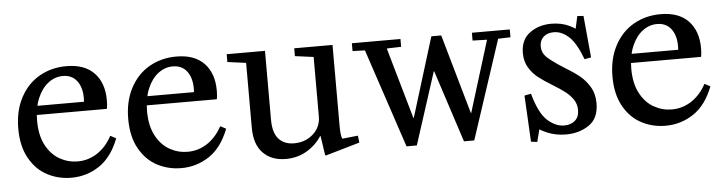

<svg xmlns="http://www.w3.org/2000/svg" viewBox="-41 -726 3502 929"><g transform="rotate(-5 1710.0 -261.0)"><path d="M313 -66Q365 -66 408.5 -94.5Q452 -123 480 -175H482L508 -161Q473 -71 411.5 -30.5Q350 10 276 10Q213 10 159.5 -18Q106 -46 73 -104.5Q40 -163 40 -249Q40 -335 74 -399Q108 -463 166.5 -496.5Q225 -530 298 -530Q386 -530 432.5 -481.5Q479 -433 479 -349Q479 -327 476 -309L474 -307H132L138 -351H383L367 -339Q375 -405 350.5 -444.5Q326 -484 277 -484Q238 -484 205.5 -459Q173 -434 153.5 -387.5Q134 -341 134 -279Q134 -208 159.5 -160Q185 -112 226 -89Q267 -66 313 -66Z M847 -66Q899 -66 942.5 -94.5Q986 -123 1014 -175H1016L1042 -161Q1007 -71 945.5 -30.5Q884 10 810 10Q747 10 693.5 -18Q640 -46 607 -104.5Q574 -163 574 -249Q574 -335 608 -399Q642 -463 700.5 -496.5Q759 -530 832 -530Q920 -530 966.5 -481.5Q1013 -433 1013 -349Q1013 -327 1010 -309L1008 -307H666L672 -351H917L901 -339Q909 -405 884.5 -444.5Q860 -484 811 -484Q772 -484 739.5 -459Q707 -434 687.5 -387.5Q668 -341 668 -279Q668 -208 693.5 -160Q719 -112 760 -89Q801 -66 847 -66Z M1494 -86H1492Q1464 -43 1419 -16.5Q1374 10 1317 10Q1248 10 1207 -32Q1166 -74 1166 -155V-470L1076 -482V-520H1262V-185Q1262 -122 1289 -92Q1316 -62 1364 -62Q1418 -62 1456 -95.5Q1494 -129 1494 -182ZM1404 -520H1590V-126Q1590 -78 1598 -64L1674 -72L1678 -38L1512 10L1508 8L1494 -86V-470L1404 -482Z M1684 -520H1920V-482L1850 -480L1949 -134H1951L2070 -520H2118L2228 -134H2230L2337 -480L2267 -482V-520H2451V-482L2391 -480L2233 0H2183L2069 -350H2067L1954 0H1904L1744 -480L1684 -482Z M2526 -201Q2553 -104 2592.5 -69Q2632 -34 2673 -34Q2705 -34 2725.5 -51.5Q2746 -69 2746 -103Q2746 -132 2731 -154Q2716 -176 2695 -192.5Q2674 -209 2635 -233Q2592 -259 2566 -279.5Q2540 -300 2522 -330Q2504 -360 2504 -400Q2504 -465 2548 -497.5Q2592 -530 2653 -530Q2701 -530 2739.5 -512Q2778 -494 2805 -467L2766 -483L2782 -556L2812 -554L2831 -351L2799 -345Q2768 -427 2733.5 -457.5Q2699 -488 2662 -488Q2630 -488 2611.5 -471Q2593 -454 2593 -426Q2593 -393 2617.5 -370.5Q2642 -348 2694 -315Q2739 -288 2768 -265Q2797 -242 2817.5 -208Q2838 -174 2838 -128Q2838 -55 2790.5 -22.5Q2743 10 2678 10Q2630 10 2588.5 -7Q2547 -24 2519 -51L2563 -71L2536 34L2506 30L2494 -195Z M3199 -66Q3251 -66 3294.5 -94.5Q3338 -123 3366 -175H3368L3394 -161Q3359 -71 3297.5 -30.5Q3236 10 3162 10Q3099 10 3045.5 -18Q2992 -46 2959 -104.5Q2926 -163 2926 -249Q2926 -335 2960 -399Q2994 -463 3052.5 -496.5Q3111 -530 3184 -530Q3272 -530 3318.5 -481.5Q3365 -433 3365 -349Q3365 -327 3362 -309L3360 -307H3018L3024 -351H3269L3253 -339Q3261 -405 3236.5 -444.5Q3212 -484 3163 -484Q3124 -484 3091.5 -459Q3059 -434 3039.5 -387.5Q3020 -341 3020 -279Q3020 -208 3045.5 -160Q3071 -112 3112 -89Q3153 -66 3199 -66Z"/></g></svg>

Font: Minipax
Style: Regular
Weight: 400
Designer: Raphaël Ronot
Foundry: Velvetyne Type Foundry
Version: Version 1.000